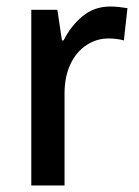

<svg xmlns="http://www.w3.org/2000/svg" viewBox="-20 -569 426 589"><path d="M318 -549Q331 -549 345 -547.5Q359 -546 371 -544L360 -445Q350 -448 337 -449.5Q324 -451 313 -451Q276 -451 245 -430.5Q214 -410 196 -372Q178 -334 178 -282V0H76V-539H156L170 -445H175Q197 -489 233 -519Q269 -549 318 -549Z"/></svg>

Font: Noto Sans Gujarati UI SemiCondensed Medium
Style: Regular
Weight: 500
Width: 4
Designer: Jelle Bosma - Monotype Design Team, Universal Thirst
Foundry: Monotype Imaging Inc.
Version: Version 2.106; ttfautohint (v1.8.4.7-5d5b)